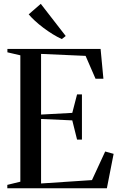

<svg xmlns="http://www.w3.org/2000/svg" viewBox="-20 -1004 644 1024"><path d="M88.5 -35V-709L19.5 -725V-743H516.5L531.5 -584H489.5L436.5 -706L199 -716.5V-393L365.5 -402L391 -500.5H417V-259.5H391L365.5 -362L199 -369.5V-25.5L470.5 -43.5L541 -196L586 -183.5L550 0H19V-18ZM309 -796Q286.5 -806 261 -821.8Q235.5 -837.5 211 -856Q186.5 -874.5 166.2 -893.2Q146 -912 133 -927.5L197.5 -983.5L330.5 -812L310 -796Z"/></svg>

Font: Merriweather 144pt
Style: Regular
Weight: 400
Version: Version 2.100